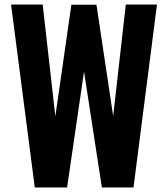

<svg xmlns="http://www.w3.org/2000/svg" viewBox="-20 -830 744 850"><path d="M134 0 29 -810H169L225 -315L296 -809H407L481 -316L537 -810H675L571 0H431L352 -513L277 0Z"/></svg>

Font: Oswald SemiBold
Style: Regular
Weight: 600
Designer: Vernon Adams
Foundry: Vernon Adams
Version: Version 4.100; ttfautohint (v1.8.1.43-b0c9)